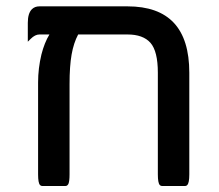

<svg xmlns="http://www.w3.org/2000/svg" viewBox="-20 -603 707 620"><path d="M591.3 -368.2V-40Q591.3 -11.7 584.5 -5.4Q582 -2.4 578.1 -2.4H502.9Q499 -2.4 496.1 -5.4Q489.7 -11.7 489.7 -40V-368.2Q489.7 -437.5 465.8 -464.8Q441.9 -491.7 391.6 -491.7H232.4Q217.8 -464.4 211.2 -426.8Q204.6 -389.2 204.6 -332V-40Q204.6 -18.6 201.2 -9.8Q200.2 -7.3 197.8 -4.9Q195.3 -2.4 191.4 -2.4H116.2Q112.3 -2.4 109.4 -5.4Q103 -11.7 103 -40V-336.9Q103 -382.3 113.8 -427.2Q123.5 -465.3 139.6 -491.7H107.4Q93.3 -491.7 79.1 -477.5L69.8 -468.3V-529.3Q69.8 -560.1 83 -573.2Q92.3 -582.5 107.4 -582.5H391.6Q491.7 -582.5 541.5 -529.1Q591.3 -475.6 591.3 -368.2Z"/></svg>

Font: YuPearl-Medium
Style: Medium
Weight: 500
Designer: Max Yao
Foundry: Max-Everyday
Version: Version 1.011; ttfautohint (v1.8.3)